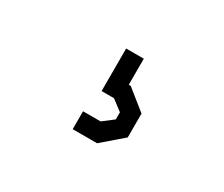

<svg xmlns="http://www.w3.org/2000/svg" viewBox="-67 -185 754 645"><g transform="rotate(30 310.0 138.0)"><path d="M250.5 300.5H345L424.5 232V139.5L346.5 77H339V-24H270.5V141H318.5L359.5 172V199.5L318.5 231H250.5Z"/></g></svg>

Font: Monaspace Krypton Medium
Style: Regular
Weight: 500
Designer: Riley Cran & the Lettermatic Team
Foundry: Lettermatic
Version: Version 1.101 (Monaspace Krypton)